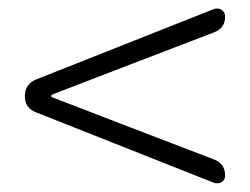

<svg xmlns="http://www.w3.org/2000/svg" viewBox="-20 -588 574 441"><path d="M497.1 -184.6Q497.1 -174.8 489.3 -169.9Q484.4 -167 478.5 -167Q475.6 -167 471.7 -168L62.5 -330.1Q37.1 -339.8 37.1 -367.2Q37.1 -394.5 62.5 -405.3L471.7 -567.4Q475.6 -568.4 478.5 -568.4Q484.4 -568.4 489.3 -565.4Q497.1 -559.6 497.1 -549.8Q497.1 -523.4 471.7 -513.7L245.1 -426.8L100.6 -371.1Q97.7 -370.1 97.7 -367.7Q97.7 -365.2 100.6 -364.3L245.1 -308.6L471.7 -221.7Q497.1 -211.9 497.1 -184.6Z"/></svg>

Font: Gen Jyuu Gothic Light
Style: Regular
Weight: 200
Designer: [Source Han Sans]
Ryoko NISHIZUKA  (kana & ideographs); Paul D. Hunt (Latin, Greek & Cyrillic); Wenlong ZHANG  (bopomofo
Version: Version 1.002.20150607